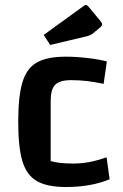

<svg xmlns="http://www.w3.org/2000/svg" viewBox="-20 -738 492 769"><path d="M53 -250Q53 -353 70 -409Q87 -465 128 -488Q169 -511 244 -511Q285 -511 331.5 -505.5Q378 -500 408 -492L395 -402Q329 -417 265 -417Q219 -417 201 -398.5Q183 -380 183 -335V-93Q214 -83 273 -83Q305 -83 335.5 -88.5Q366 -94 407 -108L419 -20Q345 11 244 11Q169 11 128 -12.5Q87 -36 70 -91.5Q53 -147 53 -250ZM155 -598 315 -714Q320 -718 324 -718Q329 -718 334 -712L382 -654Q389 -646 389 -641Q389 -635 381 -628L352 -604Q343 -597 329 -593L181 -558Z"/></svg>

Font: Changa Medium
Style: Regular
Weight: 500
Designer: Eduardo Rodriguez Tunni
Foundry: Eduardo Rodriguez Tunni
Version: Version 2.002; ttfautohint (v1.5) -l 8 -r 50 -G 150 -x 14 -H